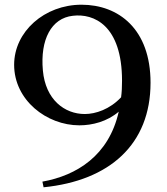

<svg xmlns="http://www.w3.org/2000/svg" viewBox="-20 -780 709 815"><path d="M498 -437C498 -412 497 -389 494 -367C446 -316 386 -296 340 -296C254 -296 173 -357 162 -481C150 -612 198 -703 289 -713C378 -724 498 -673 498 -437ZM40 -505C40 -355 178 -248 317 -248C372 -248 435 -264 484 -306C442 -119 305 -35 160 -9L165 15C445 -13 619 -167 619 -429C619 -656 484 -760 326 -760C169 -760 40 -646 40 -505Z"/></svg>

Font: Basteleur Moonlight
Style: Regular
Weight: 300
Designer: Keussel
Foundry: Keussel Studio
Version: Version 1.300;Glyphs 3.2 (3192)